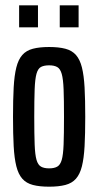

<svg xmlns="http://www.w3.org/2000/svg" viewBox="-20 -695 370 723"><path d="M165 8Q129 8 104 1.5Q79 -5 64 -22Q49 -39 41.5 -69Q34 -99 31.5 -144.5Q29 -190 29 -255Q29 -320 31.5 -365.5Q34 -411 41.5 -441Q49 -471 64 -488Q79 -505 104 -511.5Q129 -518 165 -518Q201 -518 226 -511.5Q251 -505 266 -488Q281 -471 288.5 -441Q296 -411 298.5 -365.5Q301 -320 301 -255Q301 -190 298.5 -144.5Q296 -99 288.5 -69Q281 -39 266 -22Q251 -5 226 1.5Q201 8 165 8ZM165 -61Q184 -61 195.5 -67.5Q207 -74 212.5 -93Q218 -112 219.5 -151Q221 -190 221 -255Q221 -320 219.5 -358.5Q218 -397 212.5 -416.5Q207 -436 195.5 -442.5Q184 -449 165 -449Q146 -449 134.5 -443Q123 -437 117.5 -417.5Q112 -398 110.5 -359Q109 -320 109 -255Q109 -190 110.5 -151Q112 -112 117.5 -93Q123 -74 134.5 -67.5Q146 -61 165 -61ZM52 -592V-675H123V-592ZM205 -592V-675H276V-592Z"/></svg>

Font: Saira UltraCondensed SemiBold
Style: Regular
Weight: 600
Width: 1
Designer: Hector Gatti with collaboration of the Omnibus-Type team
Foundry: Omnibus-Type
Version: Version 1.101